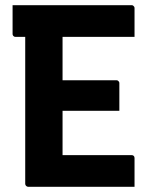

<svg xmlns="http://www.w3.org/2000/svg" viewBox="-20 -720 590 740"><path d="M28.5 -700H487.5Q490.7 -700 492.9 -698.5Q495.2 -697 496.9 -694.5Q498.5 -692 498.5 -689Q498.5 -658.3 498.5 -633.8Q498.5 -609.2 498.5 -577.9H39.5Q36.5 -577.9 34 -579.4Q31.5 -580.9 30 -583.4Q28.5 -585.9 28.5 -588.9Q28.5 -619.9 28.5 -644.7Q28.5 -669.5 28.5 -700ZM166.4 -410.7H429Q432 -410.7 434.5 -409.1Q437 -407.4 438.5 -405.1Q440 -402.9 440 -399.7Q440 -379.2 440 -361.4Q440 -343.6 440 -327.3Q440 -311 440 -292.9H166.4ZM88.5 0Q86.4 0 84.3 -1Q82.2 -2 80.7 -3.5Q79.2 -5 78.2 -7Q77.2 -9 77.2 -11Q77.2 -38 77.2 -89.4Q77.2 -140.7 77.2 -207.4Q77.2 -274.2 77.2 -347.6Q77.2 -421.1 77.2 -493.4Q77.2 -565.6 77.2 -626.8H228.7L221.1 -604.7Q221.1 -581.9 221.1 -557.8Q221.1 -533.8 221.1 -509.9Q221.1 -463.7 221.1 -414.9Q221.1 -366 221.1 -316.8Q221.1 -267.7 221.1 -218.5Q221.1 -169.4 221.1 -122.1H487.5Q492.5 -122.1 495.5 -119.1Q498.5 -116.1 498.5 -111.1Q498.5 -81.6 498.5 -55.6Q498.5 -29.5 498.5 0Z"/></svg>

Font: Recursive Sans Linear Light
Style: Regular
Weight: 300
Version: Version 1.085